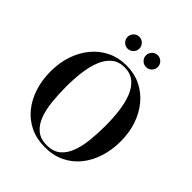

<svg xmlns="http://www.w3.org/2000/svg" viewBox="-258 -1111 1278 1278"><g transform="rotate(45 381.0 -472.5)"><path d="M425.1 -899.1Q425.1 -922 441.4 -938.5Q457.7 -955 480.6 -955Q503.5 -955 519.8 -938.5Q536.1 -922 536.1 -899.1Q536.1 -876.2 519.8 -859.9Q503.5 -843.6 480.6 -843.6Q457.7 -843.6 441.4 -859.9Q425.1 -876.2 425.1 -899.1ZM251.6 -899.1Q251.6 -922 267.9 -938.5Q284.2 -955 307.1 -955Q330 -955 346.3 -938.5Q362.6 -922 362.6 -899.1Q362.6 -876.2 346.3 -859.9Q330 -843.6 307.1 -843.6Q284.2 -843.6 267.9 -859.9Q251.6 -876.2 251.6 -899.1ZM381.5 10Q303.5 10 242.2 -19.5Q181 -49 138.5 -101.8Q96 -154.5 73.8 -224.2Q51.5 -294 51.5 -375Q51.5 -456 75 -525.8Q98.5 -595.5 142.2 -648.2Q186 -701 246.5 -730.5Q307 -760 381.5 -760Q456 -760 516.5 -730.5Q577 -701 620.8 -648.2Q664.5 -595.5 688 -525.8Q711.5 -456 711.5 -375Q711.5 -294 689.2 -224.2Q667 -154.5 624.5 -101.8Q582 -49 520.8 -19.5Q459.5 10 381.5 10ZM381.5 -742Q326.5 -742 290.5 -712.2Q254.5 -682.5 234 -631.2Q213.5 -580 205 -514Q196.5 -448 196.5 -375Q196.5 -302 203.5 -236Q210.5 -170 230 -118.8Q249.5 -67.5 286.2 -37.8Q323 -8 381.5 -8Q440 -8 476.5 -37.8Q513 -67.5 532.5 -118.8Q552 -170 559.2 -236Q566.5 -302 566.5 -375Q566.5 -448 558 -514Q549.5 -580 529 -631.2Q508.5 -682.5 472.5 -712.2Q436.5 -742 381.5 -742Z"/></g></svg>

Font: Bodoni* 11pt Medium
Style: Regular
Weight: 500
Version: Version 2.3